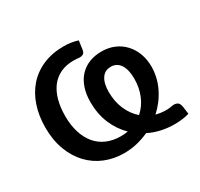

<svg xmlns="http://www.w3.org/2000/svg" viewBox="-117 -663 850 816"><g transform="rotate(-30 308.5 -254.5)"><path d="M596 -2Q581.5 2.5 563.2 5Q545 7.5 524.5 7.5Q455 7.5 399 -20.5Q370.5 -7.5 340 -0.2Q309.5 7 276.5 7Q227.5 7 184.2 -10.5Q141 -28 109 -61.5Q77 -95 58.5 -143.8Q40 -192.5 40 -254.5Q40 -311 55.8 -358.8Q71.5 -406.5 102 -441.5Q132.5 -476.5 177.5 -496Q222.5 -515.5 280.5 -515.5Q297.5 -515.5 314.5 -513Q331.5 -510.5 348.5 -505L343 -465.5Q341 -449.5 333.8 -444.8Q326.5 -440 314 -440Q308.5 -441 300.8 -441.5Q293 -442 286 -442Q249.5 -442 221.8 -429Q194 -416 175.2 -391.5Q156.5 -367 147 -332.5Q137.5 -298 137.5 -254.5Q137.5 -209.5 148.8 -173.8Q160 -138 181 -113.2Q202 -88.5 232.2 -75.5Q262.5 -62.5 300.5 -62.5Q318.5 -62.5 335 -65.5Q299.5 -100 279.8 -147.2Q260 -194.5 260 -252.5Q260 -291.5 270.5 -322Q281 -352.5 300.5 -373.5Q320 -394.5 347.2 -405.2Q374.5 -416 408 -416Q442 -416 470 -404Q498 -392 518.2 -370.2Q538.5 -348.5 549.5 -318.8Q560.5 -289 560.5 -253.5Q560 -200.5 536.5 -152.8Q513 -105 473 -69Q484.5 -66 496.8 -64.2Q509 -62.5 522 -62.5Q535 -62.5 543 -64Q551 -65.5 559 -66.5Q574.5 -66.5 581.5 -60.2Q588.5 -54 591 -38.5ZM349 -251Q349 -204 365.5 -165.8Q382 -127.5 411.5 -102Q440.5 -127.5 456 -164.8Q471.5 -202 471.5 -247Q471.5 -290.5 455.5 -315.2Q439.5 -340 409.5 -340Q380 -340 364.5 -316.5Q349 -293 349 -251Z"/></g></svg>

Font: Lato Medium
Style: Regular
Weight: 500
Designer: Lukasz Dziedzic
Foundry: tyPoland Lukasz Dziedzic
Version: Version 2.006; 2014-01-15